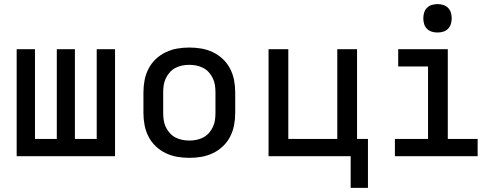

<svg xmlns="http://www.w3.org/2000/svg" viewBox="-20 -759 2440 933"><path d="M61 0V-520H150V-84H256V-520H344V-84H450V-520H539V0Z M900 8Q870 8 841 3Q812 -2 785 -15Q758 -28 736.5 -48.5Q715 -69 701.5 -95.5Q688 -122 682.5 -151Q677 -180 677 -210V-310Q677 -340 682.5 -369Q688 -398 701.5 -424.5Q715 -451 736.5 -471.5Q758 -492 785 -505Q812 -518 841 -523Q870 -528 900 -528Q930 -528 959 -523Q988 -518 1015 -505Q1042 -492 1063.5 -471.5Q1085 -451 1098.5 -424.5Q1112 -398 1117.5 -369Q1123 -340 1123 -310V-210Q1123 -180 1117.5 -151Q1112 -122 1098.5 -95.5Q1085 -69 1063.5 -48.5Q1042 -28 1015 -15Q988 -2 959 3Q930 8 900 8ZM900 -76Q918 -76 935 -79.5Q952 -83 967.5 -91Q983 -99 995 -112.5Q1007 -126 1014.5 -142Q1022 -158 1024.5 -175Q1027 -192 1027 -210V-310Q1027 -328 1024.5 -345Q1022 -362 1014.5 -378Q1007 -394 995 -407.5Q983 -421 967.5 -429Q952 -437 935 -440.5Q918 -444 900 -444Q882 -444 865 -440.5Q848 -437 832.5 -429Q817 -421 805 -407.5Q793 -394 785.5 -378Q778 -362 775.5 -345Q773 -328 773 -310V-210Q773 -192 775.5 -175Q778 -158 785.5 -142Q793 -126 805 -112.5Q817 -99 832.5 -91Q848 -83 865 -79.5Q882 -76 900 -76Z M1684 154V0H1285V-520H1381V-84H1619V-520H1715V-84H1768V154Z M1899 0V-84H2060V-436H1915V-520H2156V-84H2301V0ZM2106 -601Q2092 -601 2078.5 -605Q2065 -609 2055 -619Q2045 -629 2041 -642.5Q2037 -656 2037 -670Q2037 -684 2041 -697.5Q2045 -711 2055 -721Q2065 -731 2078.5 -735Q2092 -739 2106 -739Q2120 -739 2133.5 -735Q2147 -731 2157 -721Q2167 -711 2171 -697.5Q2175 -684 2175 -670Q2175 -656 2171 -642.5Q2167 -629 2157 -619Q2147 -609 2133.5 -605Q2120 -601 2106 -601Z"/></svg>

Font: Iosevka Medium Extended
Style: Regular
Weight: 500
Width: 7
Monospace: yes
Designer: Belleve Invis
Foundry: Belleve Invis
Version: Version 32.5.0; ttfautohint (v1.8.4)